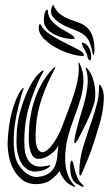

<svg xmlns="http://www.w3.org/2000/svg" viewBox="-20 -727 441 758"><path d="M351 -316Q339 -279 322.5 -245Q306 -211 288 -177Q286 -175 282 -167.5Q278 -160 275 -162Q273 -162 273.5 -168Q274 -174 274 -177Q275 -185 278.5 -200Q282 -215 286.5 -231.5Q291 -248 295.5 -263.5Q300 -279 303 -288Q320 -342 325 -384Q330 -426 319 -455Q317 -460 319 -460Q321 -460 323 -458Q325 -456 326 -455Q337 -443 344 -424.5Q351 -406 354 -386.5Q357 -367 356 -348Q355 -329 351 -316ZM378 -388Q391 -368 390 -338Q389 -308 382.5 -276Q376 -244 366.5 -215Q357 -186 352 -169Q342 -136 328 -101.5Q314 -67 303 -42Q299 -33 297 -34Q294 -35 293.5 -38.5Q293 -42 293 -44Q293 -98 308.5 -148Q324 -198 342 -249Q353 -282 362 -314.5Q371 -347 371 -386Q371 -393 373 -393Q374 -393 375 -391.5Q376 -390 378 -388ZM178 -74Q180 -71 171 -65Q162 -59 159 -58Q115 -42 90.5 -57Q66 -72 55.5 -102Q45 -132 45 -168.5Q45 -205 49 -234Q52 -259 60.5 -289.5Q69 -320 81 -349.5Q93 -379 108.5 -404.5Q124 -430 142 -444Q144 -445 146.5 -447Q149 -449 151 -449Q154 -448 148 -438Q142 -428 133.5 -410Q125 -392 116 -368.5Q107 -345 98.5 -319Q90 -293 85 -267Q80 -241 78 -217Q76 -193 76 -174Q76 -155 77 -142Q78 -129 79 -125Q86 -94 105.5 -79.5Q125 -65 158 -71Q159 -71 168 -73Q177 -75 178 -74ZM307 3Q311 7 311 9Q311 11 306.5 10Q302 9 300 8Q292 4 280 -3.5Q268 -11 262 -30Q259 -38 258 -49.5Q257 -61 257 -71Q257 -81 259 -87.5Q261 -94 264 -93Q266 -92 268.5 -84Q271 -76 273 -67Q275 -56 278 -46.5Q281 -37 285 -27Q290 -16 295 -9.5Q300 -3 307 3ZM215 -52Q204 -35 181.5 -17.5Q159 0 121 0Q91 0 69.5 -16Q48 -32 34.5 -56Q21 -80 15.5 -108.5Q10 -137 10 -163Q11 -195 15.5 -227Q20 -259 27.5 -287Q35 -315 44.5 -337Q54 -359 64 -373Q66 -374 68.5 -377.5Q71 -381 73 -379Q74 -378 72.5 -374.5Q71 -371 70 -369Q61 -339 52.5 -305.5Q44 -272 39 -238Q34 -204 34 -171Q34 -138 40 -110Q44 -91 54.5 -75Q65 -59 77.5 -48Q90 -37 104.5 -32Q119 -27 133 -29Q162 -33 177 -45.5Q192 -58 198.5 -75.5Q205 -93 206.5 -113.5Q208 -134 211 -155Q206 -141 191.5 -127.5Q177 -114 160.5 -106.5Q144 -99 128.5 -100Q113 -101 105 -118Q95 -140 94 -166Q93 -192 95 -223Q97 -254 104 -287Q111 -320 123 -350.5Q135 -381 151.5 -408Q168 -435 189 -456L193 -460Q196 -463 199 -463Q199 -463 195 -453Q166 -399 146 -341.5Q126 -284 122 -225Q117 -160 128.5 -140Q140 -120 157 -128.5Q174 -137 193.5 -165.5Q213 -194 225 -227Q236 -257 248.5 -289Q261 -321 271.5 -353.5Q282 -386 287.5 -417Q293 -448 290 -475Q290 -480 292 -480Q293 -480 293 -479Q293 -477 294 -477Q295 -476 295 -475Q311 -441 309.5 -406Q308 -371 297.5 -335Q287 -299 272.5 -261.5Q258 -224 248 -186Q242 -162 239 -135.5Q236 -109 238 -83Q240 -57 249 -33.5Q258 -10 275 6Q277 8 277 9Q277 11 274.5 10.5Q272 10 270 9Q251 2 237 -14Q223 -30 215 -52ZM308 -558Q317 -556 323 -549.5Q329 -543 333 -535Q337 -527 338.5 -519Q340 -511 340 -505Q340 -497 338.5 -492Q337 -487 334 -489Q333 -490 331 -491Q329 -492 327 -497Q325 -507 323 -512.5Q321 -518 318.5 -522.5Q316 -527 313 -532.5Q310 -538 306 -547Q304 -552 303 -556Q302 -560 308 -558ZM345 -519Q341 -545 330.5 -566.5Q320 -588 293 -601Q280 -607 260 -614.5Q240 -622 222 -632.5Q204 -643 191.5 -657Q179 -671 182 -689Q184 -698 187 -704Q190 -710 192 -705Q203 -681 219.5 -669.5Q236 -658 254 -651Q272 -644 290 -638Q308 -632 322 -620Q336 -608 344.5 -586.5Q353 -565 353 -527Q353 -522 352 -516Q351 -510 349 -510Q348 -510 345 -519ZM311 -510Q311 -506 307 -506Q287 -506 257 -515Q227 -524 199.5 -539.5Q172 -555 152.5 -575Q133 -595 133 -617Q133 -619 133.5 -625Q134 -631 138 -631H140Q150 -609 178 -591Q206 -573 235.5 -558.5Q265 -544 288 -532Q311 -520 311 -510ZM274 -578Q275 -574 272 -573.5Q269 -573 267 -573Q250 -573 230 -578Q210 -583 193 -592Q176 -601 164.5 -615Q153 -629 153 -647Q153 -655 155 -668.5Q157 -682 163 -687Q168 -689 168.5 -689Q169 -689 169 -686Q169 -662 184.5 -644.5Q200 -627 219.5 -615Q239 -603 255.5 -594Q272 -585 274 -578Z"/></svg>

Font: Akronim
Style: Regular
Weight: 400
Designer: Grzegorz Klimczewski
Foundry: Fonty.PL
Version: Version 1.002